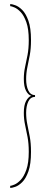

<svg xmlns="http://www.w3.org/2000/svg" viewBox="-20 -771 236 951"><path d="M30.5 160V149.5Q36.5 149.5 51.5 143.2Q66.5 137 82.8 119.8Q99 102.5 110.8 69Q122.5 35.5 122.5 -19Q122.5 -60 116.5 -92Q110.5 -124 104.2 -152.5Q98 -181 98 -212Q98 -250 109 -270.5Q120 -291 135 -296.5Q120 -300.5 109 -321.2Q98 -342 98 -380Q98 -411 104.2 -439.2Q110.5 -467.5 116.5 -499.2Q122.5 -531 122.5 -572Q122.5 -626.5 110.8 -660Q99 -693.5 82.8 -710.8Q66.5 -728 51.5 -734.2Q36.5 -740.5 30.5 -740.5V-751Q38.5 -751 55.2 -745.2Q72 -739.5 90 -721.8Q108 -704 120.8 -668.2Q133.5 -632.5 133.5 -572.5Q133.5 -530 127.5 -497.8Q121.5 -465.5 115.5 -437.5Q109.5 -409.5 109.5 -379Q109.5 -345.5 120.2 -322.8Q131 -300 153.5 -300V-291Q131 -291 120.2 -268.2Q109.5 -245.5 109.5 -212.5Q109.5 -182.5 115.5 -154.2Q121.5 -126 127.5 -93.8Q133.5 -61.5 133.5 -18.5Q133.5 42 120.8 77.8Q108 113.5 90 131.2Q72 149 55.2 154.5Q38.5 160 30.5 160Z"/></svg>

Font: Imbue 100pt Medium
Style: Regular
Weight: 500
Designer: Tyler Finck
Foundry: Etcetera Type Company
Version: Version 1.102; ttfautohint (v1.8.3)